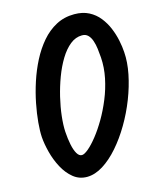

<svg xmlns="http://www.w3.org/2000/svg" viewBox="-145 -1114 1011 1225"><g transform="rotate(-15 361.0 -502.0)"><path d="M276.5 10Q224.5 10 185.8 -21.8Q147 -53.5 120.5 -103.2Q94 -153 79.8 -208Q65.5 -263 62 -310Q59.5 -349 64.5 -406Q69.5 -463 82.5 -529.2Q95.5 -595.5 117.8 -663.8Q140 -732 172.2 -794.8Q204.5 -857.5 247 -907Q289.5 -956.5 343.5 -985.2Q397.5 -1014 464 -1014Q519.5 -1014 560 -993Q600.5 -972 628.2 -937Q656 -902 673.2 -860.2Q690.5 -818.5 699.2 -776Q708 -733.5 710 -698Q715 -631.5 699.5 -554Q684 -476.5 653 -397Q622 -317.5 579.2 -245Q536.5 -172.5 486.2 -115Q436 -57.5 382.5 -24Q329 9.5 276.5 10ZM280 -133Q296 -133 323.8 -156.2Q351.5 -179.5 384.5 -221Q417.5 -262.5 449.8 -317.5Q482 -372.5 508.2 -436.2Q534.5 -500 548.5 -568Q562.5 -636 558 -703Q556 -732.5 552.2 -762Q548.5 -791.5 540 -816.2Q531.5 -841 516.5 -856Q501.5 -871 477 -871Q435 -871 398.5 -841.8Q362 -812.5 332 -763.2Q302 -714 279.2 -653.2Q256.5 -592.5 241.2 -528.8Q226 -465 219.5 -406.5Q213 -348 215.5 -304.5Q218.5 -257 226.5 -218Q234.5 -179 248 -156Q261.5 -133 280 -133Z"/></g></svg>

Font: Edu NSW ACT Hand
Style: Regular
Weight: 400
Designer: Tina and Corey Anderson, Eben Sorkin, Mirko Velimirovic
Foundry: Sorkin Type Co.
Version: Version 2.000